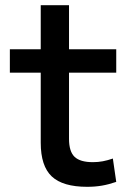

<svg xmlns="http://www.w3.org/2000/svg" viewBox="-20 -710 518 740"><path d="M316 10Q222 10 179.5 -30Q137 -70 137 -160V-430H18V-520H137V-690H246V-520H428V-430H246V-175Q246 -126 267.5 -105.5Q289 -85 338 -85Q358 -85 376.5 -88.5Q395 -92 415 -99L428 -9Q399 1 372.5 5.5Q346 10 316 10Z"/></svg>

Font: M PLUS 2 Thin Medium
Style: Regular
Weight: 500
Version: Version 1.001